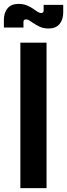

<svg xmlns="http://www.w3.org/2000/svg" viewBox="-32 -970 346 990"><path d="M208 0H73V-750H208ZM218.5 -823Q191 -823 170.2 -833.5Q149.5 -844 138 -852Q127.5 -859.5 119 -864.8Q110.5 -870 102 -870Q95 -870 92 -866.5Q89 -863 89 -857V-828H-12V-867Q-12 -904.5 7 -927.2Q26 -950 64 -950Q87.5 -950 107 -942Q126.5 -934 140 -924Q151.5 -916 161.2 -909.5Q171 -903 180.5 -903Q187.5 -903 190.2 -906.5Q193 -910 193 -916V-945H294V-906Q294 -868.5 274.8 -845.8Q255.5 -823 218.5 -823Z"/></svg>

Font: Mohave Light
Style: Bold
Weight: 700
Version: Version 2.003